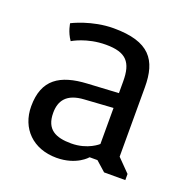

<svg xmlns="http://www.w3.org/2000/svg" viewBox="-101 -615 702 719"><g transform="rotate(20 250.0 -255.5)"><path d="M43 -139.6C43 -51.3 104 9.8 197.3 9.8C277.3 9.8 314 -34.7 314 -34.7H345.2L384.3 0H468.8V-24.4L418.9 -75.2V-351.6C418.9 -460 377.4 -519.5 233.9 -519.5C147 -519.5 73.7 -481.4 73.7 -481.4C73.7 -481.4 77.6 -448.7 98.6 -418.9C98.6 -418.9 150.9 -451.7 228 -451.7C309.1 -451.7 335 -420.4 335 -344.7V-297.9L211.9 -291C105 -285.2 43 -246.6 43 -139.6ZM128.9 -144.5C128.9 -191.9 150.9 -227.5 222.2 -231.4L335 -238.8V-95.2C335 -95.2 297.4 -59.6 231 -59.6C169.4 -59.6 128.9 -78.1 128.9 -144.5Z"/></g></svg>

Font: Basic
Style: Regular
Weight: 400
Designer: Magnus Gaarde
Foundry: Magnus Gaarde
Version: Version 1.001